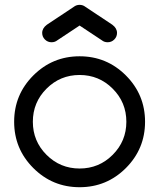

<svg xmlns="http://www.w3.org/2000/svg" viewBox="-20 -782 665 802"><path d="M450.7 -411.6Q393.6 -468.8 312.5 -468.8Q231.4 -468.8 174.3 -411.6Q117.2 -354.5 117.2 -273.4Q117.2 -192.4 174.3 -135.3Q231.4 -78.1 312.5 -78.1Q393.6 -78.1 450.7 -135.3Q507.8 -192.4 507.8 -273.4Q507.8 -354.5 450.7 -411.6ZM505.9 -466.8Q585.9 -386.7 585.9 -273.4Q585.9 -160.2 505.9 -80.1Q425.8 0 312.5 0Q199.2 0 119.1 -80.1Q39.1 -160.2 39.1 -273.4Q39.1 -386.7 119.1 -466.8Q199.2 -546.9 312.5 -546.9Q425.8 -546.9 505.9 -466.8ZM332.5 -756.3 449.2 -678.7Q468.8 -664.1 468.8 -644.5Q468.8 -628.4 457.3 -616.9Q445.8 -605.5 429.7 -605.5Q415.5 -605.5 405.3 -613.8L312.5 -675.3L219.7 -613.8Q209.5 -605.5 195.3 -605.5Q179.2 -605.5 167.7 -616.9Q156.2 -628.4 156.2 -644.5Q156.2 -664.1 175.8 -678.7L292.5 -756.3Q301.3 -761.7 312.5 -761.7Q323.7 -761.7 332.5 -756.3Z"/></svg>

Font: Comfortaa
Style: Regular
Weight: 400
Designer: Johan Aakerlund
Foundry: Johan Aakerlund
Version: Version 2.001; ttfautohint (v1.4.1)